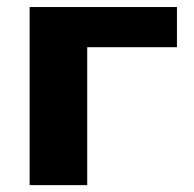

<svg xmlns="http://www.w3.org/2000/svg" viewBox="-20 -540 566 560"><path d="M66.4 0V-519.5H496.1V-402.3H234.4V0Z"/></svg>

Font: GenEi M Gothic v2 Heavy
Style: Regular
Weight: 800
Version: Version 2.0